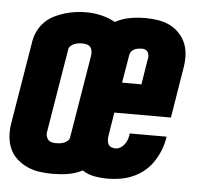

<svg xmlns="http://www.w3.org/2000/svg" viewBox="-46 -587 691 642"><g transform="rotate(5 299.0 -266.0)"><path d="M153 8Q131 8 109 5Q87 2 67.5 -7Q48 -16 32.5 -30Q17 -44 8.5 -63.5Q0 -83 -1.5 -105.5Q-3 -128 1 -150L47 -428Q50 -446 58.5 -463Q67 -480 80.5 -493.5Q94 -507 111 -515.5Q128 -524 146 -529.5Q164 -535 182 -537.5Q200 -540 218 -540Q244 -540 269.5 -534Q295 -528 316 -516Q340 -529 366 -533.5Q392 -538 418 -538Q439 -538 460.5 -534.5Q482 -531 500 -522Q518 -513 532 -498Q546 -483 553.5 -464Q561 -445 561.5 -423Q562 -401 558 -380L531 -214H341L328 -133Q327 -126 327.5 -119Q328 -112 331.5 -106Q335 -100 341.5 -97.5Q348 -95 355 -95Q364 -95 372 -100Q380 -105 385.5 -112.5Q391 -120 394 -128.5Q397 -137 398 -146Q398 -147 398 -147.5Q398 -148 399 -149H522Q522 -147 521.5 -145Q521 -143 521 -142Q517 -120 509 -100.5Q501 -81 488.5 -62.5Q476 -44 458.5 -30Q441 -16 421 -7.5Q401 1 380 4.5Q359 8 338 8Q315 8 293 4Q271 0 253 -12Q229 0 204 4Q179 8 153 8ZM423 -316 436 -397Q438 -403 438 -410Q438 -417 435.5 -423Q433 -429 427.5 -432Q422 -435 415 -435Q409 -435 402.5 -434Q396 -433 390 -430.5Q384 -428 379.5 -422.5Q375 -417 374 -411L358 -316ZM156 -95Q162 -95 169 -96Q176 -97 182.5 -99.5Q189 -102 194.5 -107Q200 -112 201 -119L247 -397Q248 -405 247 -412.5Q246 -420 241.5 -425.5Q237 -431 229.5 -433Q222 -435 214 -435Q207 -435 200.5 -434Q194 -433 187.5 -430.5Q181 -428 175.5 -423Q170 -418 169 -411L123 -133Q121 -126 122.5 -118Q124 -110 128.5 -104.5Q133 -99 140.5 -97Q148 -95 156 -95Z"/></g></svg>

Font: Iosevka Curly Slab XBdExObl
Style: Regular
Weight: 800
Width: 7
Italic angle: -9°
Monospace: yes
Designer: Belleve Invis
Foundry: Belleve Invis
Version: Version 11.1.0; ttfautohint (v1.8.3)